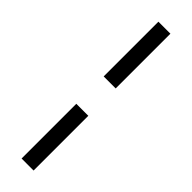

<svg xmlns="http://www.w3.org/2000/svg" viewBox="-305 -747 893 893"><g transform="rotate(45 141.5 -300.0)"><path d="M102 -750H181V-390H102ZM102 -210H181V150H102Z"/></g></svg>

Font: Oakes Grotesk
Style: Bold Italic
Weight: 600
Italic angle: -8°
Designer: Samuel Oakes
Foundry: Samuel Oakes
Version: Version 1.000;PS 001.000;hotconv 1.0.88;makeotf.lib2.5.64775